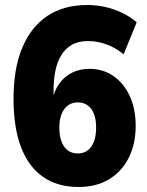

<svg xmlns="http://www.w3.org/2000/svg" viewBox="-20 -736 589 767"><path d="M294 11Q209 11 151 -30Q93 -71 63.5 -149.5Q34 -228 34 -341Q34 -462 69 -545.5Q104 -629 169.5 -672.5Q235 -716 328 -716Q366 -716 401 -708Q436 -700 467.5 -685Q499 -670 526 -647L474 -519Q441 -546 404.5 -559Q368 -572 332 -572Q293 -572 267 -557Q241 -542 224.5 -515Q208 -488 201 -452Q194 -416 194 -376V-333H188Q197 -375 217.5 -403Q238 -431 268.5 -446Q299 -461 337 -461Q392 -461 433.5 -432Q475 -403 498.5 -352Q522 -301 522 -233Q522 -160 494 -105Q466 -50 415 -19.5Q364 11 294 11ZM291 -123Q314 -123 330.5 -135.5Q347 -148 355.5 -171Q364 -194 364 -226Q364 -258 355.5 -280.5Q347 -303 330.5 -315Q314 -327 291 -327Q268 -327 251.5 -315Q235 -303 226 -280.5Q217 -258 217 -225Q217 -193 226 -170Q235 -147 251 -135Q267 -123 291 -123Z"/></svg>

Font: Nunito Sans 10pt SemiCondensed Black
Style: Regular
Weight: 900
Width: 4
Designer: Vernon Adams
Foundry: Vernon Adams
Version: Version 3.101;gftools[0.9.27]